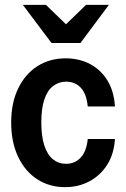

<svg xmlns="http://www.w3.org/2000/svg" viewBox="-20 -760 517 790"><path d="M248 10Q183 10 133 -22.5Q83 -55 54.5 -115Q26 -175 26 -256Q26 -337 55 -396.5Q84 -456 134.5 -488Q185 -520 250 -520Q306 -520 350.5 -496.5Q395 -473 422 -429Q449 -385 453 -322H341Q336 -374 312.5 -399Q289 -424 252 -424Q222 -424 198.5 -406Q175 -388 162.5 -351Q150 -314 150 -256Q150 -199 162.5 -161Q175 -123 198 -104.5Q221 -86 252 -86Q288 -86 312 -111.5Q336 -137 341 -188H453Q449 -126 421 -82Q393 -38 348 -14Q303 10 248 10ZM192 -583 74 -740H169L300 -613H203L334 -740H428L311 -583Z"/></svg>

Font: Instrument Sans SemiCondensed SemiBold
Style: Regular
Weight: 600
Width: 4
Designer: Rodrigo Fuenzalida
Foundry: fragTYPE
Version: Version 1.000;gftools[0.9.28]